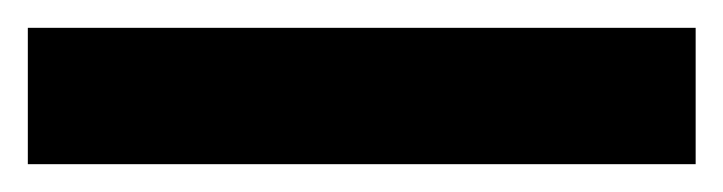

<svg xmlns="http://www.w3.org/2000/svg" viewBox="-22 53 520 138"><path d="M478 171V73H-2V171Z"/></svg>

Font: Noto Sans Lao UI Cond
Style: Bold
Weight: 700
Width: 3
Designer: Monotype Design Team
Foundry: Monotype Imaging Inc.
Version: Version 2.000